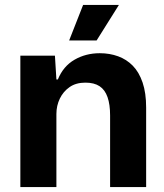

<svg xmlns="http://www.w3.org/2000/svg" viewBox="-20 -763 670 783"><path d="M63 0V-536H204L210 -439H216Q238 -493 284 -519.5Q330 -546 387 -546Q427 -546 461.5 -533.5Q496 -521 521.5 -495Q547 -469 561.5 -426.5Q576 -384 576 -324V0H429V-292Q429 -337 418.5 -367Q408 -397 386 -411.5Q364 -426 328 -426Q290 -426 264 -408Q238 -390 224 -361Q210 -332 210 -298V0ZM262 -598 319 -743H465L374 -598Z"/></svg>

Font: Mona Sans ExtraLight
Style: Bold
Weight: 700
Version: Version 2.000